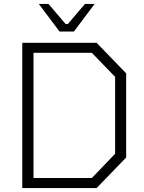

<svg xmlns="http://www.w3.org/2000/svg" viewBox="-20 -954 730 974"><path d="M282 -794 177 -934H226L313 -832H324L411 -934H460L355 -794ZM93 0V-737H470L620 -582V-155L470 0ZM150 -51H446L564 -174V-564L446 -686H150Z"/></svg>

Font: Tomorrow Light
Style: Regular
Weight: 300
Designer: Tony de Marco, Monica Rizzolli
Foundry: Just in Type
Version: Version 2.002